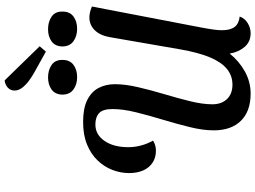

<svg xmlns="http://www.w3.org/2000/svg" viewBox="-157 -930 1108 834"><g transform="rotate(-90 397.0 -513.0)"><path d="M407.3 21.7Q331.3 21.7 289.6 -20.2Q247.8 -62.2 247.8 -138.8Q247.8 -185.2 261.8 -242.1Q275.7 -299 294.1 -359.7Q312.5 -420.3 326.4 -476.7Q340.3 -533 340.3 -578Q340.3 -620 322.8 -636.3Q305.2 -652.7 273.2 -652.7Q229.3 -652.7 202 -613.1Q174.7 -573.5 174.7 -510Q174.7 -481.8 181.8 -455Q188.8 -428.2 203.2 -402.2Q193 -395.7 182.1 -392.7Q171.2 -389.7 159 -389.7Q129.5 -389.7 107.3 -404.3Q85.2 -419 73.7 -445.1Q62.2 -471.2 62.2 -505.8Q62.2 -543 75.8 -578.6Q89.5 -614.2 117 -643Q144.5 -671.8 186.1 -688.9Q227.7 -706 284.2 -706Q343.2 -706 379.2 -688.2Q415.2 -670.3 431.8 -639.1Q448.3 -607.8 448.3 -567.7Q448.3 -522.7 435.2 -466.7Q422.2 -410.7 404.7 -352.3Q387.2 -294 374.1 -240.2Q361 -186.3 361 -144.8Q361 -104.8 383.6 -81.1Q406.2 -57.3 446.2 -57.3Q486 -57.3 515.5 -82.1Q545 -106.8 565.7 -157.1Q586.3 -207.3 599.7 -284.7L652.7 -590.7Q660.2 -632.8 683.2 -655.8Q706.3 -678.8 738.2 -678.8Q748.7 -678.8 760.8 -676Q772.8 -673.2 785.7 -667.7L695 -195.3Q688.2 -159.2 685.4 -138.5Q682.7 -117.8 682.7 -103.2Q682.7 -66 697.2 -47.6Q711.7 -29.2 742.2 -25.8Q734.2 -3.3 713.2 9.2Q692.2 21.7 669.7 21.7Q632.3 21.7 609.9 -4.9Q587.5 -31.5 581.2 -69.3Q548.7 -28.5 503.6 -3.4Q458.5 21.7 407.3 21.7ZM589.8 -867.7 499.8 -917.7Q483 -927 464.6 -940.3Q446.2 -953.7 433.4 -969.9Q420.7 -986.2 420.7 -1003.7Q420.7 -1021.2 433.2 -1033Q445.8 -1044.8 464.8 -1046.8L613 -894.7ZM479 -732Q447 -732 425 -748.2Q403 -764.5 403 -796.8Q403.8 -827.3 425 -842.8Q446.2 -858.3 477.5 -858.3Q509.5 -858.3 532 -842.8Q554.5 -827.3 553.7 -794.8Q553.7 -763.7 532.3 -747.8Q511 -732 479 -732ZM688.8 -732Q657 -732 634.6 -748.2Q612.2 -764.5 612.2 -796.8Q613 -827.3 634.2 -842.8Q655.3 -858.3 687.2 -858.3Q719.3 -858.3 741.9 -842.8Q764.5 -827.3 763.7 -794.8Q763.7 -763.7 742.2 -747.8Q720.8 -732 688.8 -732Z"/></g></svg>

Font: Sansita Swashed Light
Style: Regular
Weight: 300
Designer: Pablo Cosgaya
Foundry: Omnibus-Type
Version: Version 1.003